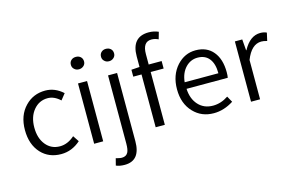

<svg xmlns="http://www.w3.org/2000/svg" viewBox="-122 -1112 2537 1661"><g transform="rotate(-15 1146.5 -282.0)"><path d="M125 -61Q53 -139 53 -269Q53 -400 130 -479Q202 -554 310 -554Q397 -554 468 -489L425 -435Q372 -485 313 -485Q237 -485 187 -425Q137 -365 137 -269Q137 -173 185 -114Q233 -55 311 -55Q380 -55 442 -110L478 -56Q401 13 304 13Q194 13 125 -61Z M601 -540H682V0H601ZM600 -672Q583 -687 583 -711Q583 -737 600 -752Q616 -767 642 -767Q667 -767 684 -752Q701 -736 701 -711Q701 -687 684 -672Q666 -656 642 -656Q616 -656 600 -672Z M733 231 749 169 760 172 773 175Q789 179 802 179Q841 179 857 149Q870 125 870 70V-540H951V71Q951 245 810 245Q765 245 733 231ZM870 -672Q853 -687 853 -711Q853 -737 870 -752Q886 -767 911 -767Q936 -767 953 -752Q970 -737 970 -711Q970 -687 953 -672Q936 -656 911 -656Q886 -656 870 -672Z M1374 -728Q1343 -743 1312 -743Q1234 -743 1234 -633V-540H1350V-473H1234V0H1152V-473H1078V-535L1152 -540V-634Q1152 -809 1305 -809Q1351 -809 1392 -791Z M1490 -62Q1415 -140 1415 -269Q1415 -396 1489 -478Q1559 -554 1656 -554Q1757 -554 1813 -486Q1869 -419 1869 -301Q1869 -269 1865 -252H1496Q1500 -162 1550 -107Q1600 -52 1681 -52Q1753 -52 1818 -96L1848 -42Q1762 13 1671 13Q1561 13 1490 -62ZM1797 -311Q1797 -397 1760 -443Q1724 -488 1657 -488Q1595 -488 1550 -442Q1503 -393 1495 -311Z M2006 -540H2072L2080 -441H2083Q2144 -554 2236 -554Q2269 -554 2293 -542L2277 -471Q2250 -480 2226 -480Q2137 -480 2087 -352V0H2006Z"/></g></svg>

Font: Noto Sans CJK KR DemiLight
Style: Regular
Weight: 350
Designer: Ryoko NISHIZUKA à€õÀ (kana & ideographs); Paul D. Hunt (Latin, Greek & Cyrillic); Wenlong ZHANG NG  (bopomofo); Sandoll 
Foundry: Adobe Systems Incorporated
Version: Version 1.004 April 21, 2017